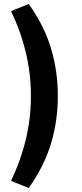

<svg xmlns="http://www.w3.org/2000/svg" viewBox="-20 -741 407 956"><path d="M123 195 35 160Q70 85 91.5 15.5Q113 -54 123.5 -122.5Q134 -191 134 -263Q134 -335 123.5 -403.5Q113 -472 91.5 -542Q70 -612 35 -686L123 -721Q200 -614 234 -500Q268 -386 268 -263Q268 -140 234 -26.5Q200 87 123 195Z"/></svg>

Font: Nunito Sans 10pt
Style: Bold
Weight: 700
Designer: Vernon Adams
Foundry: Vernon Adams
Version: Version 3.101;gftools[0.9.27]